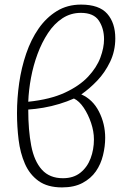

<svg xmlns="http://www.w3.org/2000/svg" viewBox="-20 -802 563 836"><path d="M250 14Q187 14 148 -14Q109 -42 88.5 -89Q68 -136 61 -193.5Q54 -251 54 -309Q54 -374 63.5 -440.5Q73 -507 94 -568.5Q115 -630 148 -677.5Q181 -725 227 -753.5Q273 -782 333 -782Q412 -782 447 -742Q482 -702 482 -635Q482 -580 459.5 -533Q437 -486 403 -450.5Q369 -415 334 -391Q384 -369 411 -316Q438 -263 438 -202Q438 -165 428.5 -126Q419 -87 397.5 -56Q376 -25 339.5 -5.5Q303 14 250 14ZM254 -26Q300 -26 330 -50Q360 -74 374.5 -112.5Q389 -151 389 -195Q389 -230 376.5 -267Q364 -304 344.5 -333Q325 -362 302 -373Q273 -360 238.5 -349.5Q204 -339 169 -333Q134 -327 103 -325Q103 -235 116 -167.5Q129 -100 162.5 -63Q196 -26 254 -26ZM103 -359Q199 -369 262.5 -398.5Q326 -428 363.5 -468Q401 -508 417 -551Q433 -594 433 -631Q433 -678 410.5 -712Q388 -746 332 -746Q288 -746 252 -722.5Q216 -699 189 -658Q162 -617 143.5 -567Q125 -517 115 -463.5Q105 -410 103 -359Z"/></svg>

Font: Literata 18pt ExtraLight
Style: Italic
Weight: 250
Italic angle: -2°
Designer: Latin by Veronika Burian and Jose Scaglione. Greek by Irene Vlachou. Cyrillic by Vera Evstafieva
Foundry: TypeTogether
Version: Version 3.103;gftools[0.9.29]